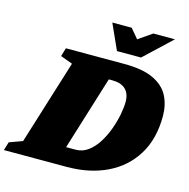

<svg xmlns="http://www.w3.org/2000/svg" viewBox="-160 -1061 1166 1187"><g transform="rotate(15 423.0 -467.5)"><path d="M238 -624.5 161 -653 177 -707H550Q670.5 -707 739.2 -673.8Q808 -640.5 836.5 -584Q865 -527.5 865 -457Q865 -310.5 802 -208.5Q739 -106.5 627.8 -53.2Q516.5 0 371.5 0H-30.5L-14 -54L70 -84.5ZM397 -117Q441.5 -117 477.2 -143.8Q513 -170.5 539.8 -213.5Q566.5 -256.5 584.2 -306Q602 -355.5 610.8 -402.2Q619.5 -449 619.5 -482.5Q619.5 -534.5 590.8 -562.2Q562 -590 505.5 -590H483L336.5 -117ZM814 -935 640.5 -772H486.5L413 -935H537L588 -874.5L675.5 -935Z"/></g></svg>

Font: Newsreader Caption ExtraBold
Style: Italic
Weight: 800
Italic angle: -17°
Designer: Hugues Gentile
Foundry: Production Type
Version: Version 1.001